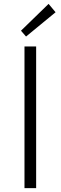

<svg xmlns="http://www.w3.org/2000/svg" viewBox="-20 -968 312 988"><path d="M114 -780 266 -905 230 -948 88 -810ZM106 0H166V-729H106Z"/></svg>

Font: Spoqa Han Sans Neo Light
Style: Regular
Weight: 300
Designer: [Spoqa Han Sans Neo] Dong-huui Kim  Younghwa Kang  Yujin Lee  [Noto Sans] Ryoko NISHIZUKA  (kana & ideographs); Paul D. 
Foundry: Spoqa (http://www.spoqa-han-sans.com)
Version: Version 1.000